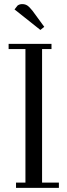

<svg xmlns="http://www.w3.org/2000/svg" viewBox="-20 -916 327 936"><path d="M22 -676.8V-702.1H231V-676.8H185.1V-25.9H267.1V0H58.1V-25.9H104V-676.8ZM50.8 -870.1 65.9 -889.2Q75.7 -896 87.9 -896Q102.5 -896 113 -889.2Q123.5 -882.3 138.2 -863.8L195.8 -785.2L176.8 -770Z"/></svg>

Font: Dehuti
Style: Book
Weight: 400
Version: Version 1.2